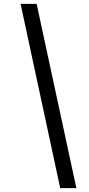

<svg xmlns="http://www.w3.org/2000/svg" viewBox="-20 -832 462 998"><path d="M86.9 -812H170.4L377 146H293Z"/></svg>

Font: Reddit Sans Vanilla SemiBold
Style: Italic
Weight: 600
Italic angle: -11.25°
Designer: Stephen Hutchings
Version: Version 1.013